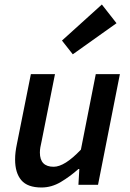

<svg xmlns="http://www.w3.org/2000/svg" viewBox="-20 -820 577 852"><path d="M303 -579 255 -640 432 -800 497 -717ZM512 -491 415 0H328L332 -70H328Q291 -37 250 -12.5Q209 12 164 12Q102 12 74.5 -20.5Q47 -53 47 -112Q47 -129 49 -145.5Q51 -162 55 -181L117 -491H224L165 -195Q161 -178 159 -166Q157 -154 157 -143Q157 -80 218 -80Q267 -80 339 -156L405 -491Z"/></svg>

Font: TypoPRO Source Sans Pro
Style: Italic
Weight: 600
Italic angle: -11°
Designer: Paul D. Hunt
Foundry: Adobe Systems Incorporated
Version: Version 1.075;PS 2.000;hotconv 1.0.86;makeotf.lib2.5.63406